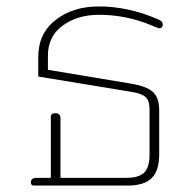

<svg xmlns="http://www.w3.org/2000/svg" viewBox="-20 -577 603 597"><path d="M76 -10Q76 -24 94 -24H138V-214Q138 -225 152 -225Q168 -225 168 -209V-24H373Q412 -24 428.5 -40.5Q445 -57 445 -96V-238Q445 -264 433 -275Q421 -286 391 -291L99 -339V-400Q99 -473 153 -515Q207 -557 287 -557Q378 -557 469 -518Q479 -514 482.5 -510Q486 -506 486 -500Q486 -495 483 -492Q480 -489 476 -489Q473 -489 464.5 -492.5Q456 -496 449 -499Q371 -531 288 -531Q221 -531 175 -497.5Q129 -464 129 -404V-360L387 -317Q435 -309 455 -291.5Q475 -274 475 -234V-98Q475 -46 451.5 -23Q428 0 377 0H85Q76 0 76 -10Z"/></svg>

Font: Maitree ExtraLight
Style: Regular
Weight: 275
Designer: CadsonDemak Team
Foundry: CadsonDemak
Version: Version 1.003